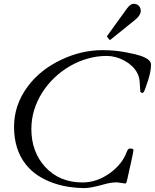

<svg xmlns="http://www.w3.org/2000/svg" viewBox="-20 -972 812 1007"><path d="M634.3 -9.8 593.8 -15.6Q561 -15.6 524.4 -4.9Q456.1 14.6 421.4 14.6Q386.7 14.6 344 8.5Q301.3 2.4 259.8 -12Q218.3 -26.4 180.9 -50.3Q143.6 -74.2 115.2 -109.9Q53.7 -187.5 53.7 -307.1Q53.7 -421.9 125.5 -518.6Q190.9 -606.4 300.3 -658.2Q406.2 -709 517.6 -709Q579.6 -709 634.8 -698.7Q689.9 -688.5 714.8 -680.2Q772 -661.1 772 -633.8Q772 -598.1 757.1 -552.2Q742.2 -506.3 737.3 -495.6Q732.4 -484.9 727.1 -484.9Q717.3 -484.9 715.8 -493.2Q714.4 -518.1 712.6 -542.7Q710.9 -567.4 700.2 -588.4Q689.5 -609.4 671.9 -625.7Q654.3 -642.1 632.8 -653.8Q586.9 -678.7 538.3 -678.7Q489.7 -678.7 440.4 -664.8Q391.1 -650.9 347.2 -625.5Q303.2 -600.1 266.1 -564.9Q229 -529.8 202.1 -487.3Q144.5 -396.5 144.5 -295.4Q144.5 -175.8 216.8 -96.7Q292 -15.1 412.6 -15.1Q490.2 -15.1 559.6 -66.4Q620.1 -111.3 643.1 -171.4Q646.5 -180.7 650.6 -186.8Q654.8 -192.9 663.1 -192.9Q680.2 -192.9 680.2 -184.6Q679.7 -183.6 679.4 -181.4Q679.2 -179.2 678.2 -173.3Q677.2 -167.5 675 -156.5Q672.9 -145.5 668.7 -127Q664.6 -108.4 658.4 -80.8Q652.3 -53.2 647.7 -32.2Q643.1 -11.2 640.4 -10.5Q637.7 -9.8 634.3 -9.8ZM542.5 -778.3Q540.5 -780.3 540.5 -781.2Q540.5 -782.2 542.5 -784.2L646.5 -928.2Q664.1 -952.1 681.2 -952.1Q698.2 -952.1 708.3 -941.2Q718.3 -930.2 718.3 -915.5Q718.3 -893.1 691.4 -870.1L560.1 -764.2Q557.6 -762.7 556.2 -762.7Q554.7 -762.7 553.2 -764.2Z"/></svg>

Font: Cardo-Italic
Style: Italic
Weight: 400
Italic angle: -12°
Designer: David J. Perry
Foundry: David J. Perry
Version: Version 0.991